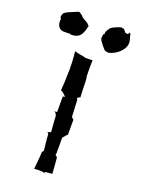

<svg xmlns="http://www.w3.org/2000/svg" viewBox="-147 -839 673 911"><g transform="rotate(20 189.5 -383.5)"><path d="M15 -717C16 -715 18 -713 20 -712C15 -681 27 -655 63 -659C69 -658 76 -659 81 -660C84 -659 89 -657 93 -657C111 -657 130 -664 139 -679C146 -691 151 -705 153 -718L155 -720V-721C152 -732 139 -739 126 -746C116 -750 112 -757 105 -763C99 -767 95 -770 91 -772H90C84 -771 76 -767 69 -764C46 -755 30 -748 21 -740C18 -734 15 -727 15 -718ZM136 -392 137 -391C141.9 -395.9 161.5 -372.6 165 -370C162 -370 157 -369 154 -368V-290C150 -289 144 -288 141 -289V-288C148 -286 151 -278 154 -272C155 -244 158 -216 160 -189C155 -191 148 -183 142 -186V-185C144 -184 148 -182 149 -179L150 -178C151 -150 156 -119 158 -94L157 -95C156 -94 152 -89 152 -87H151C150 -57 146 -27 144 0V1C156 -1 172 -1 185 0L197 3C199 3 200 5 201 5L202 4C199 4 197 0 194 0C195 0 197 -1 198 -2V-3C209 -4 222 -6 233 -6V-7C232 -32 229 -59 227 -86L221 -93C219 -94 218 -95 216 -96C217 -98 218 -100 218 -101V-102C218 -128 219 -158 218 -184L222 -188L233 -201C234 -203 238 -205 239 -205V-283C238 -283 234 -285 233 -287L229 -291L228 -293L224 -378C223 -380 220 -384 218 -385C223 -384 229 -394 234 -392V-393C233 -419 231 -450 231 -478L230 -487V-491C230 -491 229 -493 228 -493V-495C227 -522 227 -551 228 -578H227C217 -577 203 -577 192 -577L181 -580C166 -582 149 -586 137 -590L136 -589C139 -560 141 -526 141 -495L140 -485V-478C140 -450 138 -418 136 -392ZM232 -701C228 -682 243 -672 251 -659C257 -652 263 -644 269 -640C274 -639 280 -638 286 -637C325 -646 360 -677 363 -710C365 -727 355 -741 355 -756L349 -762C348 -760 346 -756 344 -753C328 -749 326 -759 320 -766C315 -768 311 -771 306 -771V-772C286 -767 253 -754 249 -742C243 -734 238 -726 238 -713L237 -712L233 -711C232 -709 233 -706 233 -703C234 -703 233 -701 232 -701Z"/></g></svg>

Font: Charger Mayhem
Style: Regular
Weight: 400
Designer: Jasper
Foundry: Cannot Into Space Fonts
Version: Version 0.98